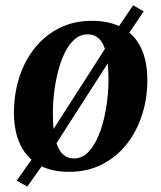

<svg xmlns="http://www.w3.org/2000/svg" viewBox="-20 -635 608 724"><path d="M83 68.5 43 46 108 -46 153 -103.5 397 -484 423 -528 482 -615 522 -592 462.5 -504.5 420.5 -449.5 176 -68.5 146.5 -21ZM326.5 -556.5Q394.5 -556.5 441 -530.5Q487.5 -504.5 511.5 -455Q535.5 -405.5 535.5 -334.5Q536 -265 516 -202.5Q496 -140 457.8 -91.5Q419.5 -43 364.5 -15Q309.5 13 240 13Q173 13 126.8 -13.2Q80.5 -39.5 56.8 -89Q33 -138.5 32.5 -208.5Q32.5 -279 52.2 -341.8Q72 -404.5 110.2 -452.8Q148.5 -501 203 -528.8Q257.5 -556.5 326.5 -556.5ZM311 -505.5Q282.5 -505.5 261 -486.5Q239.5 -467.5 224 -435.5Q208.5 -403.5 198.5 -364Q188.5 -324.5 183.8 -282.8Q179 -241 179.5 -203.5Q179.5 -144.5 189 -108Q198.5 -71.5 216 -54.5Q233.5 -37.5 258.5 -37.5Q286.5 -37.5 307.8 -56.8Q329 -76 344.5 -108Q360 -140 370 -179.5Q380 -219 384.8 -260.8Q389.5 -302.5 389 -340.5Q388.5 -399.5 379.8 -435.8Q371 -472 353.8 -488.8Q336.5 -505.5 311 -505.5Z"/></svg>

Font: Merriweather 48pt
Style: Bold Italic
Weight: 700
Italic angle: -7.8°
Version: Version 2.101